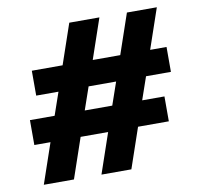

<svg xmlns="http://www.w3.org/2000/svg" viewBox="-78 -783 906 866"><g transform="rotate(-10 375.0 -350.0)"><path d="M54 0 117 -184H43V-298H156L192 -402H90V-516H231L294 -700H432L369 -516H495L558 -700H695L632 -516H707V-402H593L557 -298H659V-184H518L455 0H318L381 -184H255L192 0ZM294 -298H420L456 -402H330Z"/></g></svg>

Font: Red Hat Text VF
Style: Regular
Weight: 300
Designer: Pentagram, MCKL
Foundry: Pentagram, MCKL
Version: Version 1.023